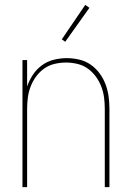

<svg xmlns="http://www.w3.org/2000/svg" viewBox="-20 -766 540 786"><path d="M72 0V-520H91V-412Q100 -438 115 -460.5Q130 -483 152 -499Q174 -515 200.5 -521.5Q227 -528 253 -528Q279 -528 304.5 -522Q330 -516 351 -501.5Q372 -487 387.5 -466Q403 -445 412 -421Q421 -397 424.5 -371.5Q428 -346 428 -320V0H409V-320Q409 -343 406 -366.5Q403 -390 394.5 -412Q386 -434 372 -453Q358 -472 339 -485.5Q320 -499 296.5 -504.5Q273 -510 250 -510Q227 -510 203.5 -504.5Q180 -499 161 -485.5Q142 -472 128 -453Q114 -434 105.5 -412Q97 -390 94 -366.5Q91 -343 91 -320V0ZM247 -595 233 -605 329 -746 346 -734Z"/></svg>

Font: Iosevka SS18 Thin
Style: Regular
Weight: 100
Monospace: yes
Designer: Belleve Invis
Foundry: Belleve Invis
Version: Version 25.1.1; ttfautohint (v1.8.4)